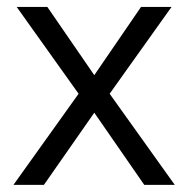

<svg xmlns="http://www.w3.org/2000/svg" viewBox="-20 -518 528 538"><path d="M17.7 0 200.2 -255.3 26.8 -498.5H112.7L244.2 -307.4L375.1 -498.5H460.6L287.2 -255.3L469.7 0H384.2L244.2 -202.2L103.1 0Z"/></svg>

Font: Khula
Style: Regular
Weight: 400
Designer: Erin McLaughlin, Steve Matteson
Version: Version 1.000;PS 1.0;hotconv 1.0.72;makeotf.lib2.5.5900; ttf